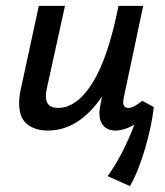

<svg xmlns="http://www.w3.org/2000/svg" viewBox="-20 -438 560 653"><path d="M503 -74Q497 -15 474.5 63.5Q452 142 422 195L346 161Q397 91 437 -14Q402 6 372 6Q347 6 332.5 -9.5Q318 -25 318 -54Q318 -63 322 -85L327 -110Q248 6 143 6Q99 6 72 -16Q45 -38 45 -87Q45 -109 51 -136L112 -418H201L141 -145Q136 -123 136 -111Q136 -90 146.5 -80.5Q157 -71 178 -71Q241 -71 294.5 -156Q348 -241 383 -418H467L402 -111Q399 -99 399 -90Q399 -71 417 -71Q434 -71 464 -95Z"/></svg>

Font: Ysabeau Semibold
Style: Italic
Weight: 600
Italic angle: -12°
Designer: Christian Thalmann (Catharsis Fonts)
Version: Version 0.003